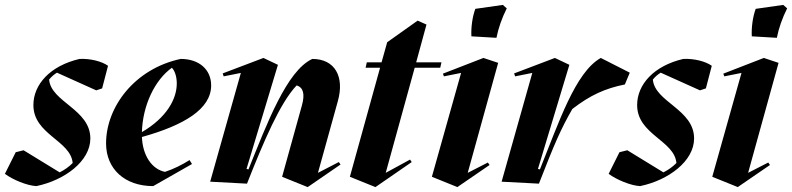

<svg xmlns="http://www.w3.org/2000/svg" viewBox="-60 -744 3226 782"><path d="M88 14C204 -10 308 -88 308 -180C308 -299 148 -328 140 -420C150 -432 159 -440 172 -448L332 -376L356 -384L380 -476C355 -494 309 -506 264 -504C144 -476 76 -400 76 -316C76 -196 228 -172 236 -80C220 -64 203 -52 183 -42L36 -132L4 -124L-40 -36C-8 -12 50 12 88 14Z M564 14 722 -76 712 -92C680 -72 648 -56 612 -44C558 -55 521 -111 518 -186C690 -234 800 -300 800 -396C800 -460 752 -504 676 -504C488 -464 372 -308 372 -160C372 -56 448 14 564 14ZM518 -206C521 -314 570 -418 640 -468C652 -456 660 -432 660 -404C660 -341 619 -265 518 -206Z M1193 18 1202 12 1327 -74 1320 -84 1235 -40 1316 -332C1344 -432 1304 -504 1212 -504C1108 -456 1028 -242 952 -54L944 -56L1072 -480L1013 -508L847 -445L851 -433L921 -447L796 -4L946 4C1014 -168 1080 -324 1148 -396C1176 -388 1182 -360 1170 -316L1089 -24Z M1469 18 1475 14 1617 -84 1610 -94 1511 -40 1629 -468H1733L1738 -490H1635L1677 -644L1641 -660L1517 -572L1494 -490H1434L1429 -468H1488L1365 -24Z M1803 18 1813 11 1934 -72 1927 -82 1845 -40 1969 -488 1909 -508 1744 -444 1748 -433 1818 -447 1699 -24ZM1860 -596 1962 -590C1970 -630 1984 -670 2004 -710L1988 -724L1876 -708C1864 -676 1858 -632 1860 -596Z M2135 4C2199 -160 2223 -216 2271 -300C2343 -356 2405 -384 2485 -400L2505 -448L2387 -508C2283 -450 2215 -242 2139 -54L2131 -56L2259 -480L2200 -508L2034 -445L2038 -433L2108 -447L1983 -4Z M2547 14C2663 -10 2767 -88 2767 -180C2767 -299 2607 -328 2599 -420C2609 -432 2618 -440 2631 -448L2791 -376L2815 -384L2839 -476C2814 -494 2768 -506 2723 -504C2603 -476 2535 -400 2535 -316C2535 -196 2687 -172 2695 -80C2679 -64 2662 -52 2642 -42L2495 -132L2463 -124L2419 -36C2451 -12 2509 12 2547 14Z M2945 18 2955 11 3076 -72 3069 -82 2987 -40 3111 -488 3051 -508 2886 -444 2890 -433 2960 -447 2841 -24ZM3002 -596 3104 -590C3112 -630 3126 -670 3146 -710L3130 -724L3018 -708C3006 -676 3000 -632 3002 -596Z"/></svg>

Font: Mazius Display Extra Italic
Style: Bold
Weight: 700
Italic angle: -17°
Designer: Alberto Casagrande & Collletttivo
Foundry: Collletttivo
Version: Version 2.000;Glyphs 3.2 (3217)